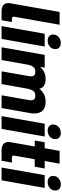

<svg xmlns="http://www.w3.org/2000/svg" viewBox="832 -1652 819 2524"><g transform="rotate(90 1242.0 -389.5)"><path d="M132 0Q77 0 48.5 -22.5Q20 -45 20 -88Q20 -104 22 -113L137 -763H305L200 -171Q199 -168 199 -162Q199 -136 227 -136H269L245 0Z M491 0H323L423 -567H591ZM433 -676Q433 -721 466 -750Q499 -779 544 -779Q580 -779 602.5 -760Q625 -741 625 -708Q625 -662 592 -634Q559 -606 514 -606Q478 -606 455.5 -625Q433 -644 433 -676Z M601 0 701 -567H869L858 -506Q921 -579 1016 -579Q1129 -579 1146 -497Q1179 -538 1220 -558.5Q1261 -579 1317 -579Q1395 -579 1433 -540.5Q1471 -502 1471 -431Q1471 -399 1466 -374L1400 0H1232L1295 -359Q1298 -376 1298 -388Q1298 -418 1283 -431Q1268 -444 1238 -444Q1195 -444 1174.5 -415.5Q1154 -387 1143 -328L1085 0H917L980 -359Q983 -376 983 -388Q983 -418 967.5 -431Q952 -444 921 -444Q878 -444 857 -414Q836 -384 827 -328L769 0Z M1674 0H1506L1606 -567H1774ZM1616 -676Q1616 -721 1649 -750Q1682 -779 1727 -779Q1763 -779 1785.5 -760Q1808 -741 1808 -708Q1808 -662 1775 -634Q1742 -606 1697 -606Q1661 -606 1638.5 -625Q1616 -644 1616 -676Z M1959 0Q1904 0 1875 -23Q1846 -46 1846 -88Q1846 -104 1848 -113L1905 -436H1827L1850 -567H1928L1963 -763H2131L2096 -567H2194L2171 -436H2073L2026 -170Q2025 -167 2025 -160Q2025 -136 2054 -136H2117L2093 0Z M2350 0H2182L2282 -567H2450ZM2292 -676Q2292 -721 2325 -750Q2358 -779 2403 -779Q2439 -779 2461.5 -760Q2484 -741 2484 -708Q2484 -662 2451 -634Q2418 -606 2373 -606Q2337 -606 2314.5 -625Q2292 -644 2292 -676Z"/></g></svg>

Font: Open Sauce One Black Italic
Style: Regular
Weight: 900
Italic angle: -10°
Designer: Alfredo Marco Pradil
Foundry: Creative Sauce Fz LLC
Version: Version 1.477